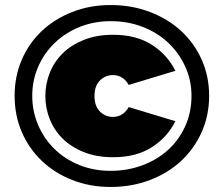

<svg xmlns="http://www.w3.org/2000/svg" viewBox="-20 -735 887 762"><path d="M419 7Q337 7 267 -20.5Q197 -48 146 -96.5Q95 -145 66.5 -211Q38 -277 38 -355Q38 -432 66.5 -498Q95 -564 146 -612Q197 -660 267 -687.5Q337 -715 419 -715Q503 -715 575 -687.5Q647 -660 699 -612Q751 -564 780.5 -498Q810 -432 810 -355Q810 -277 780.5 -211Q751 -145 699 -96.5Q647 -48 575 -20.5Q503 7 419 7ZM419 -57Q486 -57 545 -79Q604 -101 647 -140Q690 -179 715 -234Q740 -289 740 -355Q740 -416 715.5 -470Q691 -524 648.5 -564.5Q606 -605 547 -628Q488 -651 419 -651Q353 -651 296 -628Q239 -605 197 -564.5Q155 -524 131.5 -470Q108 -416 108 -355Q108 -293 131.5 -238.5Q155 -184 196.5 -143.5Q238 -103 295 -80Q352 -57 419 -57ZM429 -111Q364 -111 313.5 -131Q263 -151 229 -184.5Q195 -218 177.5 -262Q160 -306 160 -354Q160 -402 177.5 -446Q195 -490 229 -523.5Q263 -557 313.5 -577Q364 -597 429 -597Q521 -597 583 -557Q645 -517 676 -454L491 -398Q468 -437 428 -437Q398 -437 376.5 -415.5Q355 -394 355 -354Q355 -314 376.5 -292.5Q398 -271 428 -271Q468 -271 491 -310L676 -254Q645 -191 583 -151Q521 -111 429 -111Z"/></svg>

Font: Raleway
Style: Heavy
Weight: 900
Designer: Matt McInerney, Pablo Impallari, Rodrigo Fuenzalida
Foundry: Matt McInerney, Pablo Impallari, Rodrigo Fuenzalida
Version: Version 2.001; ttfautohint (v0.8) -G 200 -r 50